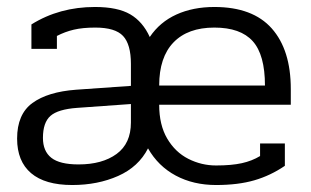

<svg xmlns="http://www.w3.org/2000/svg" viewBox="-20 -515 892 550"><path d="M29 -118Q29 -188 73 -220Q117 -252 198 -258L355 -269V-332Q355 -388 332.5 -412Q310 -436 253 -436Q217 -436 191.5 -430Q166 -424 143 -412V-375H70V-445Q150 -495 252 -495Q317 -495 353 -474Q389 -453 409 -409Q438 -452 485.5 -473.5Q533 -495 594 -495Q704 -495 758.5 -433.5Q813 -372 813 -260V-215H436Q436 -157 459 -118Q482 -79 519.5 -60Q557 -41 599 -41Q643 -41 672.5 -47.5Q702 -54 725 -68V-104H796V-40Q755 -12 708.5 1.5Q662 15 599 15Q534 15 483.5 -12Q433 -39 404 -90Q377 -37 318.5 -11Q260 15 187 15Q109 15 69 -19Q29 -53 29 -118ZM739 -270Q739 -358 704 -397Q669 -436 594 -436Q518 -436 477 -393.5Q436 -351 436 -270ZM355 -164V-217L201 -206Q146 -202 124.5 -183Q103 -164 103 -120Q103 -82 127 -63Q151 -44 205 -44Q273 -44 314 -74Q355 -104 355 -164Z"/></svg>

Font: Pridi Light
Style: Regular
Weight: 300
Version: Version 1.002